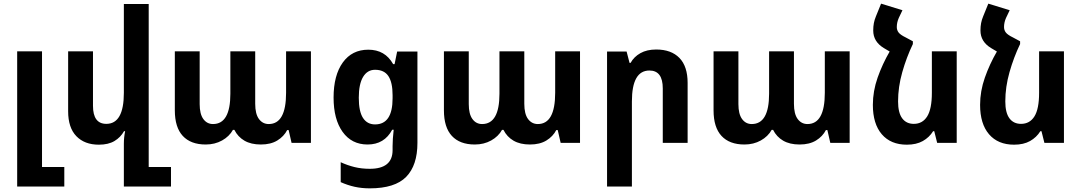

<svg xmlns="http://www.w3.org/2000/svg" viewBox="-20 -782 5919 1051"><path d="M74 239V-501H210V132H332V239Z M794 132H916V239H658V5Q658 -30 665 -64H659Q640 -30 606.5 -10Q573 10 521 10Q443 10 398 -36.5Q353 -83 353 -173V-501H489V-203Q489 -104 562 -104Q658 -104 658 -274V-760H794Z M1106 9Q1024 9 980.5 -38Q937 -85 937 -178V-501H1073V-212Q1073 -158 1093 -130.5Q1113 -103 1146 -103Q1241 -103 1241 -269V-501H1377V-214Q1377 -158 1397.5 -130.5Q1418 -103 1451 -103Q1546 -103 1546 -274V-501H1682V0H1576L1560 -70H1552Q1534 -35 1498 -13Q1462 9 1408 9Q1354 9 1318 -12Q1282 -33 1263 -71H1255Q1235 -35 1195.5 -13Q1156 9 1106 9Z M2004 249Q1960 249 1921.5 240.5Q1883 232 1845 215V106Q1882 123 1920.5 132.5Q1959 142 2004 142Q2129 142 2129 40V18Q2129 0 2130.5 -23Q2132 -46 2135 -72H2127Q2084 9 1992 9Q1905 9 1855.5 -60Q1806 -129 1806 -248Q1806 -370 1856.5 -440Q1907 -510 1996 -510Q2088 -510 2132 -431H2140L2154 -500H2265V0Q2265 123 2203.5 186Q2142 249 2004 249ZM2033 -101Q2129 -101 2129 -244V-261Q2129 -331 2106 -365.5Q2083 -400 2033 -400Q1991 -400 1967.5 -361Q1944 -322 1944 -247Q1944 -172 1967 -136.5Q1990 -101 2033 -101Z M2579 9Q2497 9 2453.5 -38Q2410 -85 2410 -178V-501H2546V-212Q2546 -158 2566 -130.5Q2586 -103 2619 -103Q2714 -103 2714 -269V-501H2850V-214Q2850 -158 2870.5 -130.5Q2891 -103 2924 -103Q3019 -103 3019 -274V-501H3155V0H3049L3033 -70H3025Q3007 -35 2971 -13Q2935 9 2881 9Q2827 9 2791 -12Q2755 -33 2736 -71H2728Q2708 -35 2668.5 -13Q2629 9 2579 9Z M3303 239V-500H3410L3426 -438H3432Q3450 -471 3485.5 -491Q3521 -511 3572 -511Q3654 -511 3699 -465Q3744 -419 3744 -328V0H3608V-298Q3608 -396 3535 -396Q3439 -396 3439 -227V239Z M4055 9Q3973 9 3929.5 -38Q3886 -85 3886 -178V-501H4022V-212Q4022 -158 4042 -130.5Q4062 -103 4095 -103Q4190 -103 4190 -269V-501H4326V-214Q4326 -158 4346.5 -130.5Q4367 -103 4400 -103Q4495 -103 4495 -274V-501H4631V0H4525L4509 -70H4501Q4483 -35 4447 -13Q4411 9 4357 9Q4303 9 4267 -12Q4231 -33 4212 -71H4204Q4184 -35 4144.5 -13Q4105 9 4055 9Z M4977 -556V-541Q4942 -468 4919 -387Q4896 -306 4896 -227Q4896 -165 4918.5 -134.5Q4941 -104 4982 -104Q5030 -104 5055.5 -145Q5081 -186 5081 -274V-501H5217V0H5110L5094 -64H5088Q5067 -30 5031.5 -10Q4996 10 4944 10Q4856 10 4807 -47Q4758 -104 4758 -208Q4758 -283 4784 -357Q4810 -431 4850 -500L4818 -519Q4760 -554 4760 -615Q4760 -637 4763.5 -655.5Q4767 -674 4775 -693L4803 -762L4920 -726L4900 -684Q4889 -659 4889 -634Q4889 -617 4899 -604Q4909 -591 4938 -577Z M5564 -556V-541Q5529 -468 5506 -387Q5483 -306 5483 -227Q5483 -165 5505.5 -134.5Q5528 -104 5569 -104Q5617 -104 5642.5 -145Q5668 -186 5668 -274V-501H5804V0H5697L5681 -64H5675Q5654 -30 5618.5 -10Q5583 10 5531 10Q5443 10 5394 -47Q5345 -104 5345 -208Q5345 -283 5371 -357Q5397 -431 5437 -500L5405 -519Q5347 -554 5347 -615Q5347 -637 5350.5 -655.5Q5354 -674 5362 -693L5390 -762L5507 -726L5487 -684Q5476 -659 5476 -634Q5476 -617 5486 -604Q5496 -591 5525 -577Z"/></svg>

Font: Noto Sans Armenian SemiCondensed
Style: Bold
Weight: 700
Width: 4
Designer: Monotype Design Team
Foundry: Monotype Imaging Inc.
Version: Version 2.008; ttfautohint (v1.8.4.7-5d5b)